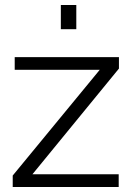

<svg xmlns="http://www.w3.org/2000/svg" viewBox="-20 -750 532 770"><path d="M224 -633V-730H286V-633ZM31 -46 380 -470H39V-521H457V-475L110 -51H456V0H31Z"/></svg>

Font: Raleway-v4020
Style: Regular
Weight: 400
Designer: Matt McInerney, Pablo Impallari, Rodrigo Fuenzalida
Foundry: Matt McInerney, Pablo Impallari, Rodrigo Fuenzalida
Version: Version 4.020;PS 004.020;hotconv 1.0.88;makeotf.lib2.5.64775